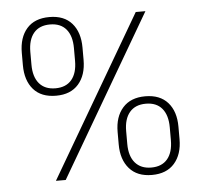

<svg xmlns="http://www.w3.org/2000/svg" viewBox="-49 -700 798 761"><g transform="rotate(-5 350.0 -319.5)"><path d="M144 0 517.5 -639H556L183 0ZM525.5 10Q467 10 435.8 -25.8Q404.5 -61.5 404.5 -122V-171.5Q404.5 -232 436 -267.5Q467.5 -303 525.5 -303Q584 -303 615.2 -267.8Q646.5 -232.5 646.5 -171.5V-122Q646.5 -61.5 615.2 -25.8Q584 10 525.5 10ZM525.5 -19.5Q567.5 -19.5 589.8 -46Q612 -72.5 612 -121V-172Q612 -220.5 589.8 -247Q567.5 -273.5 525.5 -273.5Q483.5 -273.5 461 -247Q438.5 -220.5 438.5 -172V-121Q438.5 -72.5 461.2 -46Q484 -19.5 525.5 -19.5ZM174.5 -336Q115.5 -336 84.5 -371.5Q53.5 -407 53.5 -468V-517Q53.5 -578 84.5 -613.5Q115.5 -649 174.5 -649Q233 -649 264 -613.5Q295 -578 295 -517V-468Q295 -407.5 263.8 -371.8Q232.5 -336 174.5 -336ZM174.5 -365.5Q216.5 -365.5 238.8 -392Q261 -418.5 261 -467V-518Q261 -566.5 238.8 -593Q216.5 -619.5 174.5 -619.5Q132 -619.5 109.8 -593Q87.5 -566.5 87.5 -518V-467Q87.5 -418.5 110 -392Q132.5 -365.5 174.5 -365.5Z"/></g></svg>

Font: Anek Tamil Medium ExtraLight
Style: Regular
Weight: 250
Version: Version 1.003